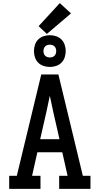

<svg xmlns="http://www.w3.org/2000/svg" viewBox="-20 -1213 640 1233"><path d="M39 0V-84H88L245 -735H355L512 -84H561V0H360V-84H414L380 -235H220L186 -84H240V0ZM238 -319H362L323 -490Q317 -517 311.5 -544Q306 -571 300 -598Q294 -571 288.5 -544Q283 -517 277 -490ZM300 -783Q280 -783 260 -789.5Q240 -796 225.5 -810.5Q211 -825 204.5 -845Q198 -865 198 -885Q198 -905 204.5 -925Q211 -945 225.5 -959.5Q240 -974 260 -980.5Q280 -987 300 -987Q320 -987 340 -980.5Q360 -974 374.5 -959.5Q389 -945 395.5 -925Q402 -905 402 -885Q402 -865 395.5 -845Q389 -825 374.5 -810.5Q360 -796 340 -789.5Q320 -783 300 -783ZM300 -844Q308 -844 316 -846.5Q324 -849 330 -855Q336 -861 338.5 -869Q341 -877 341 -885Q341 -893 338.5 -901Q336 -909 330 -915Q324 -921 316 -923.5Q308 -926 300 -926Q292 -926 284 -923.5Q276 -921 270 -915Q264 -909 261.5 -901Q259 -893 259 -885Q259 -877 261.5 -869Q264 -861 270 -855Q276 -849 284 -846.5Q292 -844 300 -844ZM281 -995 228 -1045 364 -1193 436 -1127Z"/></svg>

Font: Iosevka Slab Medium Extended
Style: Regular
Weight: 500
Width: 7
Monospace: yes
Designer: Belleve Invis
Foundry: Belleve Invis
Version: Version 11.1.1; ttfautohint (v1.8.3)